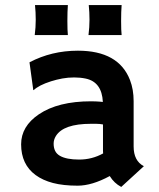

<svg xmlns="http://www.w3.org/2000/svg" viewBox="-20 -718 623 750"><path d="M408.7 -30.3Q339.4 7.3 283.2 7.3Q227.1 7.3 187 -3.2Q147 -13.7 119.1 -34.2Q62.5 -75.7 62.5 -154.3Q62.5 -224.6 131.8 -271.5Q207 -322.3 335.9 -322.3L355.5 -321.8Q361.3 -321.3 368.7 -321Q376 -320.8 381.8 -319.8Q377.9 -397.9 314.5 -411.1Q293.5 -415.5 269.8 -415.5Q246.1 -415.5 223.4 -411.4Q200.7 -407.2 179.2 -400.4Q131.8 -385.3 111.3 -365.7L109.9 -366.7L95.2 -474.6Q181.6 -520 284.2 -520Q443.4 -520 487.8 -405.3Q502 -368.7 502 -322.8V-146Q502 -89.4 542 -68.8L453.6 12.2Q425.8 -2.4 408.7 -30.3ZM382.3 -231.9Q369.1 -234.4 355 -234.4H335.4Q227.5 -234.4 198.2 -186.5Q189.5 -172.4 189.5 -156.7Q189.5 -141.1 195.1 -129.2Q200.7 -117.2 213.9 -109.4Q239.3 -94.7 289.3 -94.7Q339.4 -94.7 382.8 -118.7Q382.3 -124 382.3 -129.9ZM455.1 -698.2Q453.1 -673.8 453.1 -636Q453.1 -598.1 455.1 -581.1H325.7Q329.6 -611.3 329.6 -640.9Q329.6 -670.4 326.7 -698.2ZM245.1 -698.2Q243.2 -673.8 243.2 -636Q243.2 -598.1 245.1 -581.1H115.7Q119.6 -611.3 119.6 -640.9Q119.6 -670.4 116.7 -698.2Z"/></svg>

Font: Hammersmith One
Style: Regular
Weight: 400
Designer: Nicole Fally
Foundry: Nicole Fally
Version: Version 1.003